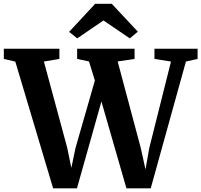

<svg xmlns="http://www.w3.org/2000/svg" viewBox="-40 -1004 1078 1028"><path d="M-19.5 -688.5V-743H278V-688.5L195 -674.5L320 -212.5L342 -105L364.5 -212.5L468 -573L436.5 -675L373 -688.5V-743H680.5V-688.5L590 -675L713.5 -212.5L739 -97L759.5 -212.5L875.5 -674.5L787 -688.5V-743H1018V-688.5L955.5 -674.5L767 4.5H637L503 -460.5L372 4.5H244.5L42 -674ZM469.5 -983.5H558.5L698 -834.5L655 -798.5L514 -894.5L373.5 -798.5L330 -833.5Z"/></svg>

Font: Merriweather Text Regular
Style: Bold
Weight: 700
Designer: Eben Sorkin
Foundry: Eben Sorkin
Version: Version 2.100; ttfautohint (v1.7.19-72a1) -l 8 -r 50 -G 200 